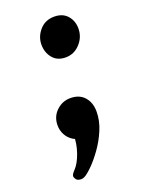

<svg xmlns="http://www.w3.org/2000/svg" viewBox="-137 -605 642 851"><g transform="rotate(-20 183.5 -179.0)"><path d="M77.6 -79.1Q77.6 -120.1 105.7 -147Q133.8 -173.8 171.9 -173.8Q214.4 -173.8 237.8 -147Q261.2 -120.1 261.2 -78.6Q261.2 -35.6 243.2 7.3Q225.1 50.3 199 86.4Q172.9 122.6 148.2 146.7Q123.5 170.9 110.4 176.8Q106.9 178.2 103.5 179.4Q100.1 180.7 96.7 180.7Q78.6 180.7 72 171.9Q65.4 163.1 65.4 156.2Q65.4 147.5 80.1 132.3Q102.1 109.4 116.7 66.7Q131.3 23.9 129.9 -13.2L166 10.7Q139.6 10.7 119.6 -1.7Q99.6 -14.2 88.6 -34.7Q77.6 -55.2 77.6 -79.1ZM132.8 -439.5Q132.8 -477.1 158.9 -507.3Q185.1 -537.6 228 -537.6Q267.6 -537.6 289.6 -512.7Q311.5 -487.8 311.5 -451.7Q311.5 -411.1 283.4 -380.6Q255.4 -350.1 215.3 -350.1Q175.8 -350.1 154.3 -376.5Q132.8 -402.8 132.8 -439.5Z"/></g></svg>

Font: Gelasio
Style: Italic
Weight: 400
Italic angle: -8.5°
Designer: Eben Sorkin
Foundry: Eben Sorkin
Version: Version 1.008